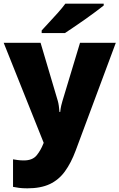

<svg xmlns="http://www.w3.org/2000/svg" viewBox="-21 -786 651 1046"><path d="M-1 -553H200L294 -236Q297 -226 299.5 -209Q302 -192 303 -176H307Q309 -196 312.5 -210.5Q316 -225 319 -235L415 -553H610L391 35Q366 102 332.5 148Q299 194 250 217Q201 240 128 240Q102 240 83 237.5Q64 235 50 232V82Q61 84 76.5 86Q92 88 109 88Q156 88 178.5 60.5Q201 33 215 -3L217 -8ZM544 -756Q526 -742 499 -721.5Q472 -701 441 -679.5Q410 -658 381.5 -638.5Q353 -619 333 -606H206V-620Q223 -639 247 -664.5Q271 -690 295 -717Q319 -744 335 -766H544Z"/></svg>

Font: Noto Sans Khmer UI Black
Style: Regular
Weight: 900
Designer: Danh Hong and the Monotype Design Team
Foundry: Monotype Imaging Inc.
Version: Version 2.002; ttfautohint (v1.8.4.7-5d5b)